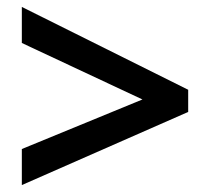

<svg xmlns="http://www.w3.org/2000/svg" viewBox="-20 -639 607 554"><path d="M43 -105V-209L391 -352L43 -515V-619L523 -380V-316Z"/></svg>

Font: Noto Sans Adlam SemiBold
Style: Regular
Weight: 600
Version: Version 3.001